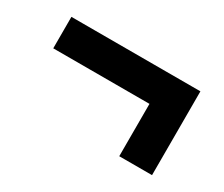

<svg xmlns="http://www.w3.org/2000/svg" viewBox="-66 -602 733 629"><g transform="rotate(30 300.0 -287.5)"><path d="M420 -129V-327H56V-446H544V-129Z"/></g></svg>

Font: Nunito Sans 8pt Black
Style: Regular
Weight: 900
Version: Version 3.101;gftools[0.9.27]